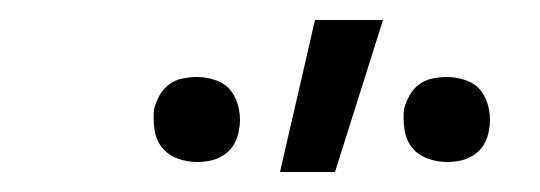

<svg xmlns="http://www.w3.org/2000/svg" viewBox="-20 -772 540 192"><path d="M260 -600 295 -752H363L315 -600ZM427 -610Q417 -610 407.5 -613.5Q398 -617 392 -624.5Q386 -632 384.5 -642.5Q383 -653 384 -663Q386 -670 389.5 -676.5Q393 -683 399 -687.5Q405 -692 412.5 -693.5Q420 -695 427 -695Q437 -695 446.5 -691.5Q456 -688 461.5 -680.5Q467 -673 469 -662.5Q471 -652 469 -642Q468 -635 464.5 -628.5Q461 -622 454.5 -617.5Q448 -613 441 -611.5Q434 -610 427 -610ZM177 -610Q167 -610 157.5 -613.5Q148 -617 142 -624.5Q136 -632 134.5 -642.5Q133 -653 134 -663Q136 -670 139.5 -676.5Q143 -683 149 -687.5Q155 -692 162.5 -693.5Q170 -695 177 -695Q187 -695 196.5 -691.5Q206 -688 211.5 -680.5Q217 -673 219 -662.5Q221 -652 219 -642Q218 -635 214.5 -628.5Q211 -622 204.5 -617.5Q198 -613 191 -611.5Q184 -610 177 -610Z"/></svg>

Font: Iosevka Curly Light
Style: Italic
Weight: 300
Italic angle: -9°
Monospace: yes
Designer: Belleve Invis
Foundry: Belleve Invis
Version: Version 22.1.2; ttfautohint (v1.8.4)